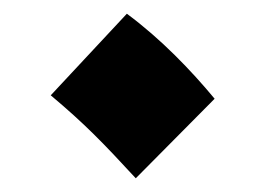

<svg xmlns="http://www.w3.org/2000/svg" viewBox="-20 -442 386 280"><path d="M178 -182 293 -298C259 -339 215 -385 165 -422L54 -303C104 -261 130 -234 178 -182Z"/></svg>

Font: Noto Sans Arabic UI SemiCondensed Extra
Style: Regular
Weight: 800
Width: 4
Designer: Nadine Chahine - Monotype Design Team
Foundry: Monotype Imaging Inc.
Version: Version 1.900